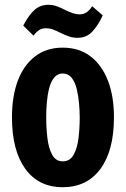

<svg xmlns="http://www.w3.org/2000/svg" viewBox="-20 -769 526 802"><path d="M242 13Q141 13 85.5 -64Q30 -141 30 -279Q30 -367 54.5 -432Q79 -497 126.5 -533.5Q174 -570 242 -570Q310 -570 357.5 -534Q405 -498 430.5 -433Q456 -368 456 -279Q456 -140 399.5 -63.5Q343 13 242 13ZM242 -95Q272 -95 287.5 -122.5Q303 -150 308 -192.5Q313 -235 313 -279Q313 -307 310 -339Q307 -371 300 -399Q293 -427 279 -444.5Q265 -462 242 -462Q220 -462 206 -444.5Q192 -427 185 -399Q178 -371 175.5 -339.5Q173 -308 173 -279Q173 -235 178 -192.5Q183 -150 198 -122.5Q213 -95 242 -95ZM120 -620 77 -662Q100 -706 124 -727.5Q148 -749 183 -749Q202 -749 221 -741.5Q240 -734 257 -725Q272 -718 285.5 -713.5Q299 -709 313 -709Q344 -709 365 -743L409 -705Q392 -666 367 -638.5Q342 -611 304 -611Q284 -611 266 -617.5Q248 -624 230 -633Q217 -640 202 -645.5Q187 -651 171 -651Q154 -651 141.5 -642Q129 -633 120 -620Z"/></svg>

Font: Freeman
Style: Regular
Weight: 400
Designer: Vernon Adams, Aoife Mooney, Rodrigo Fuenzalida
Foundry: Rodrigo Fuenzalida
Version: Version 1.000; ttfautohint (v1.8.4.7-5d5b)